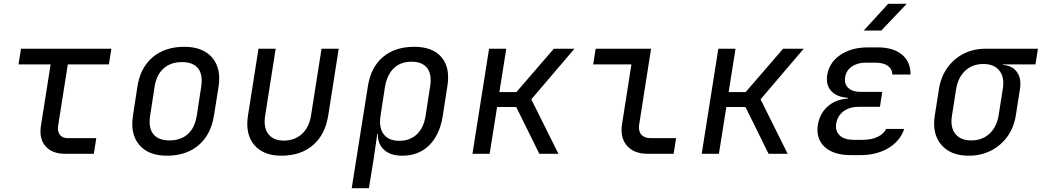

<svg xmlns="http://www.w3.org/2000/svg" viewBox="-20 -805 5453 1005"><path d="M321 0Q253 0 218.5 -39.5Q184 -79 194 -145L245 -468H77L90 -550H563L550 -468H335L284 -145Q280 -117 293.5 -99.5Q307 -82 334 -82H484L471 0Z M854 10Q757 10 709 -46.5Q661 -103 676 -200L699 -350Q714 -450 778.5 -505Q843 -560 945 -560Q1042 -560 1090.5 -503.5Q1139 -447 1124 -351L1100 -200Q1084 -100 1019.5 -45Q955 10 854 10ZM867 -70Q926 -70 963 -103Q1000 -136 1010 -200L1033 -350Q1043 -414 1017 -447Q991 -480 932 -480Q874 -480 836.5 -447Q799 -414 789 -350L766 -200Q756 -136 782.5 -103Q809 -70 867 -70Z M1453 10Q1358 10 1310.5 -46.5Q1263 -103 1278 -200L1333 -550H1423L1368 -200Q1358 -138 1384.5 -103.5Q1411 -69 1466 -69Q1522 -69 1560 -103.5Q1598 -138 1608 -200L1663 -550H1753L1698 -200Q1682 -100 1618 -45Q1554 10 1453 10Z M1821 180 1906 -356Q1922 -454 1985 -507Q2048 -560 2148 -560Q2245 -560 2291 -505.5Q2337 -451 2322 -356L2297 -195Q2281 -98 2226 -44Q2171 10 2086 10Q2024 10 1990 -21Q1956 -52 1958 -105H1955L1937 20L1911 180ZM2069 -68Q2126 -68 2162 -102Q2198 -136 2208 -200L2231 -350Q2242 -414 2216.5 -448Q2191 -482 2134 -482Q2077 -482 2041.5 -448Q2006 -414 1995 -350L1972 -200Q1962 -138 1988 -103Q2014 -68 2069 -68Z M2453 0 2540 -550H2630L2594 -323H2683L2879 -550H2987L2761 -285L2903 0H2803L2682 -245H2582L2543 0Z M3371 0Q3298 0 3261.5 -42.5Q3225 -85 3236 -155L3285 -468H3085L3098 -550H3388L3326 -155Q3320 -121 3336 -101.5Q3352 -82 3384 -82H3519L3506 0Z M3653 0 3740 -550H3830L3794 -323H3883L4079 -550H4187L3961 -285L4103 0H4003L3882 -245H3782L3743 0Z M4482 7H4435Q4343 7 4296.5 -36Q4250 -79 4261 -152Q4271 -211 4312.5 -248Q4354 -285 4418 -289V-293Q4360 -297 4331 -328.5Q4302 -360 4310 -413Q4321 -478 4378.5 -517.5Q4436 -557 4524 -557H4574Q4656 -557 4701.5 -519Q4747 -481 4746 -415H4651Q4650 -444 4627 -460.5Q4604 -477 4562 -477H4512Q4468 -477 4438.5 -456.5Q4409 -436 4404 -401Q4398 -366 4420 -345Q4442 -324 4485 -324H4598L4586 -246H4475Q4427 -246 4395.5 -222.5Q4364 -199 4357 -159Q4351 -119 4375.5 -96Q4400 -73 4448 -73H4495Q4542 -73 4574.5 -89Q4607 -105 4618 -130H4713Q4692 -67 4630.5 -30Q4569 7 4482 7ZM4501 -645 4629 -785H4726L4593 -645Z M5051 10Q4955 10 4906.5 -48Q4858 -106 4873 -200L4895 -340Q4905 -403 4939 -450.5Q4973 -498 5024.5 -524Q5076 -550 5140 -550H5413L5400 -468H5231V-465Q5280 -461 5303.5 -427.5Q5327 -394 5319 -340L5297 -200Q5287 -137 5253 -90Q5219 -43 5167 -16.5Q5115 10 5051 10ZM5064 -70Q5121 -70 5159 -105Q5197 -140 5207 -200L5229 -340Q5239 -400 5211.5 -435Q5184 -470 5127 -470Q5070 -470 5032.5 -435Q4995 -400 4985 -340L4963 -200Q4953 -140 4980 -105Q5007 -70 5064 -70Z"/></svg>

Font: JetBrains Mono NL
Style: Italic
Weight: 400
Italic angle: -9°
Monospace: yes
Designer: Philipp Nurullin, Konstantin Bulenkov
Foundry: JetBrains
Version: Version 2.305; ttfautohint (v1.8.4.7-5d5b)